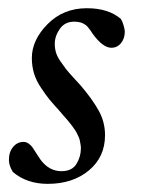

<svg xmlns="http://www.w3.org/2000/svg" viewBox="-20 -448 354 474"><path d="M194.3 -427.7Q247.6 -427.7 278.3 -401.4Q281.7 -396.5 284.9 -386Q288.1 -375.5 288.1 -370.1Q288.1 -353 278.8 -341.6Q269.5 -330.1 254.9 -330.1Q233.9 -330.1 209 -364.3Q208.5 -365.2 205.3 -369.9Q202.1 -374.5 201.2 -375.7Q200.2 -377 197.3 -380.6Q194.3 -384.3 192.6 -385.5Q190.9 -386.7 187.3 -388.9Q183.6 -391.1 180.4 -392.1Q177.2 -393.1 172.9 -393.8Q168.5 -394.5 163.1 -394.5Q140.1 -394.5 127.7 -376.7Q115.2 -358.9 115.2 -339.8Q115.2 -328.6 118.2 -318.4Q121.1 -308.1 129.9 -295.7Q138.7 -283.2 143.1 -277.3Q147.5 -271.5 162.1 -255.6Q176.8 -239.7 179.7 -236.3Q208 -203.1 223.6 -175Q239.3 -147 239.3 -114.3Q239.3 -60.5 199.5 -27.3Q159.7 5.9 97.7 5.9Q46.4 5.9 11.7 -23.4Q2 -39.6 2 -52.7Q2 -73.2 12.5 -85.4Q22.9 -97.7 38.1 -97.7Q44.9 -97.7 51 -93.3Q57.1 -88.9 60.5 -83.7Q64 -78.6 70.3 -68.6Q76.7 -58.6 80.1 -53.7Q101.1 -25.4 131.8 -25.4Q157.7 -25.4 168.7 -43.2Q179.7 -61 179.7 -82Q179.7 -86.9 178.7 -92Q177.7 -97.2 177 -101.3Q176.3 -105.5 173.6 -111.1Q170.9 -116.7 169.4 -119.9Q168 -123 163.8 -128.9Q159.7 -134.8 158 -137.2Q156.2 -139.6 150.9 -146.2Q145.5 -152.8 144 -154.5Q142.6 -156.2 136.2 -163.3Q129.9 -170.4 128.9 -171.9Q110.8 -191.9 102.5 -201.9Q94.2 -211.9 81.8 -230.5Q69.3 -249 64 -266.8Q58.6 -284.7 58.6 -304.7Q58.6 -349.1 97.4 -388.4Q136.2 -427.7 194.3 -427.7Z"/></svg>

Font: Amiri
Style: Slanted
Weight: 400
Italic angle: 9°
Designer: Khaled Hosny
Version: Version 000.107